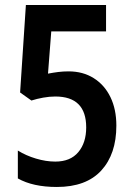

<svg xmlns="http://www.w3.org/2000/svg" viewBox="-20 -734 529 764"><path d="M253 -450Q310 -450 353 -423Q396 -396 419.5 -347.5Q443 -299 443 -234Q443 -121 383 -55.5Q323 10 206 10Q111 10 51 -24V-135Q83 -115 123 -103Q163 -91 200 -91Q260 -91 291.5 -128.5Q323 -166 323 -227Q323 -350 200 -350Q177 -350 152 -345.5Q127 -341 105 -334L60 -366L83 -714H402V-609H184L171 -441Q192 -445 211.5 -447.5Q231 -450 253 -450Z"/></svg>

Font: Noto Sans Ethiopic Condensed SemiBold
Style: Regular
Weight: 600
Width: 3
Designer: Monotype Design Team
Foundry: Monotype Imaging Inc.
Version: Version 2.102; ttfautohint (v1.8.4.7-5d5b)